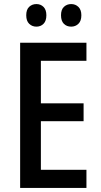

<svg xmlns="http://www.w3.org/2000/svg" viewBox="-20 -924 495 944"><path d="M405 0H79V-714H405V-625H181V-416H391V-328H181V-89H405ZM109 -849Q109 -877 123.5 -890.5Q138 -904 159 -904Q180 -904 194 -890Q208 -876 208 -849Q208 -821 194 -807Q180 -793 159 -793Q138 -793 123.5 -807Q109 -821 109 -849ZM280 -849Q280 -877 294.5 -890.5Q309 -904 330 -904Q351 -904 365.5 -890Q380 -876 380 -849Q380 -821 365.5 -807Q351 -793 330 -793Q308 -793 294 -807Q280 -821 280 -849Z"/></svg>

Font: Noto Sans Malayalam Condensed Medium
Style: Regular
Weight: 500
Width: 3
Designer: Jelle Bosma - Monotype Design Team
Foundry: Monotype Imaging Inc.
Version: Version 2.104; ttfautohint (v1.8.4.7-5d5b)